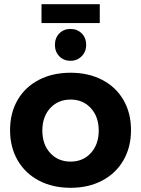

<svg xmlns="http://www.w3.org/2000/svg" viewBox="-20 -890 673 916"><path d="M605 -269Q605 -188 569 -125.5Q533 -63 467.5 -28.5Q402 6 317 6Q231 6 165.5 -28.5Q100 -63 64 -125.5Q28 -188 28 -269Q28 -351 64 -413Q100 -475 165.5 -509Q231 -543 317 -543Q402 -543 467.5 -509Q533 -475 569 -413Q605 -351 605 -269ZM182 -267Q182 -201 219.5 -160Q257 -119 317 -119Q376 -119 413.5 -160Q451 -201 451 -267Q451 -333 413.5 -374Q376 -415 317 -415Q257 -415 219.5 -374Q182 -333 182 -267ZM391 -676Q391 -643 369.5 -621.5Q348 -600 316 -600Q284 -600 263 -621.5Q242 -643 242 -676Q242 -709 263 -730.5Q284 -752 316 -752Q348 -752 369.5 -731Q391 -710 391 -676ZM178 -870H456V-780H178Z"/></svg>

Font: Montserrat SemiBold
Style: Regular
Weight: 600
Designer: Julieta Ulanovsky
Foundry: Julieta Ulanovsky
Version: Version 6.001